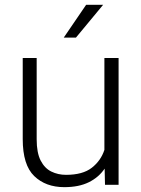

<svg xmlns="http://www.w3.org/2000/svg" viewBox="-20 -770 589 800"><path d="M417.5 0 416 -67.4Q391.6 -31.2 350.1 -10.7Q308.6 9.8 248 9.8Q170.4 9.8 122.6 -36.4Q74.7 -82.5 74.7 -190.4V-528.3H132.8V-189.5Q132.8 -133.3 149.4 -101.1Q166 -68.8 193.8 -55.2Q221.7 -41.5 254.9 -41.5Q324.7 -41.5 362.5 -71Q400.4 -100.6 415 -145.5V-528.3H474.1V0ZM245.6 -613.3 338.9 -750H409.7L296.4 -613.3Z"/></svg>

Font: Vazirmatn UI FD ExtraLight
Style: Regular
Weight: 200
Designer: Saber Rastikerdar
Foundry: Saber Rastikerdar
Version: Version 33.003